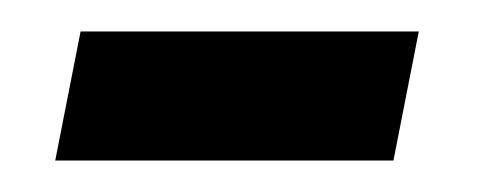

<svg xmlns="http://www.w3.org/2000/svg" viewBox="-20 -331 306 122"><path d="M15.1 -229 31.2 -311H246.1L230 -229Z"/></svg>

Font: Open Sans Condensed Medium
Style: Italic
Weight: 500
Width: 3
Italic angle: -12°
Designer: Monotype Design Team
Foundry: Monotype Imaging Inc.
Version: Version 3.000